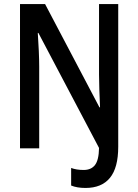

<svg xmlns="http://www.w3.org/2000/svg" viewBox="-20 -734 684 950"><path d="M403 196Q361 196 332 184V97Q345 102 360.5 104.5Q376 107 394 107Q431 107 450 82.5Q469 58 470 -2L170 -571H167Q170 -527 172 -482Q174 -437 174 -404V0H79V-714H203L472 -203H475Q473 -247 471.5 -290Q470 -333 470 -365V-714H565V-8Q565 96 524 146Q483 196 403 196Z"/></svg>

Font: Noto Sans Malayalam Condensed Medium
Style: Regular
Weight: 500
Width: 3
Designer: Jelle Bosma - Monotype Design Team
Foundry: Monotype Imaging Inc.
Version: Version 2.104; ttfautohint (v1.8.4.7-5d5b)